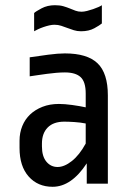

<svg xmlns="http://www.w3.org/2000/svg" viewBox="-20 -705 509 737"><path d="M394 0H313V-78Q254 12 182 12Q125 12 90 -27.5Q55 -67 55 -137V-165Q55 -195 65.5 -221Q76 -247 95.5 -265.5Q115 -284 143 -295Q171 -306 206 -306Q228 -306 257 -302Q286 -298 309 -293V-346Q309 -391 289.5 -409Q270 -427 229 -427Q214 -427 196 -425.5Q178 -424 160 -421.5Q142 -419 124.5 -416.5Q107 -414 94 -412V-485Q127 -490 165 -495Q203 -500 229 -500Q315 -500 354.5 -462Q394 -424 394 -339ZM201 -64Q227 -64 256 -87Q285 -110 309 -154V-231Q289 -235 266 -236.5Q243 -238 227 -238Q185 -238 163 -215.5Q141 -193 141 -154V-143Q141 -105 158 -84.5Q175 -64 201 -64ZM371 -615Q363 -608 342 -596.5Q321 -585 291 -585Q276 -585 263.5 -589Q251 -593 239 -597.5Q227 -602 215 -606Q203 -610 189 -610Q180 -610 169 -607.5Q158 -605 146.5 -601Q135 -597 125.5 -592.5Q116 -588 111 -585V-655Q117 -661 139.5 -673Q162 -685 191 -685Q210 -685 223.5 -681Q237 -677 248 -672.5Q259 -668 269.5 -664Q280 -660 293 -660Q302 -660 314 -663Q326 -666 337.5 -670Q349 -674 358 -678Q367 -682 371 -685Z"/></svg>

Font: Ropa Sans
Style: Regular
Weight: 400
Designer: Botio Nikoltchev
Foundry: Botjo Nikoltchev
Version: Version 1.002